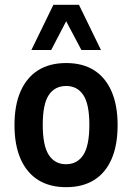

<svg xmlns="http://www.w3.org/2000/svg" viewBox="-20 -765 547 795"><path d="M254 10Q186 10 138.5 -19.5Q91 -49 65.5 -106.5Q40 -164 40 -247Q40 -330 65.5 -387.5Q91 -445 138.5 -474.5Q186 -504 254 -504Q322 -504 369 -474.5Q416 -445 441.5 -387.5Q467 -330 467 -247Q467 -164 442 -106.5Q417 -49 369.5 -19.5Q322 10 254 10ZM253 -85Q300 -85 325 -123.5Q350 -162 350 -248Q350 -334 325 -371.5Q300 -409 254 -409Q207 -409 182 -371.5Q157 -334 157 -248Q157 -162 182 -123.5Q207 -85 253 -85ZM110 -558 201 -745H307L398 -558H317L254 -677L192 -558Z"/></svg>

Font: Nunito Sans 10pt Condensed
Style: Bold
Weight: 700
Width: 3
Designer: Vernon Adams
Foundry: Vernon Adams
Version: Version 3.101;gftools[0.9.27]